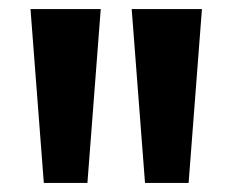

<svg xmlns="http://www.w3.org/2000/svg" viewBox="-20 -828 514 425"><path d="M77 -423 47.5 -808H203L173.5 -423ZM301 -423 271.5 -808H427L397.5 -423Z"/></svg>

Font: Encode Sans Semi Expanded
Style: Bold
Weight: 700
Width: 6
Designer: Multiple Designers
Foundry: Impallari Type
Version: Version 3.000; ttfautohint (v1.8.3) -l 8 -r 50 -G 200 -x 14 